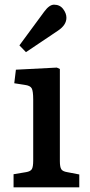

<svg xmlns="http://www.w3.org/2000/svg" viewBox="-20 -801 383 821"><path d="M38 0V-56L92 -65Q110 -68 116 -77.5Q122 -87 122 -115V-375Q122 -412 115.5 -423.5Q109 -435 86 -438L41 -445L48 -503L223 -512L236 -506V-112Q236 -87 242 -77.5Q248 -68 267 -65L319 -55V0ZM91 -578 63 -607 169 -751Q191 -781 211 -781Q236 -781 250 -762.5Q264 -744 264 -725Q264 -694 228 -670Z"/></svg>

Font: Literata 12pt Medium
Style: Regular
Weight: 500
Designer: Latin by Veronika Burian and Jose Scaglione. Greek by Irene Vlachou. Cyrillic by Vera Evstafieva.
Foundry: TypeTogether
Version: Version 3.002